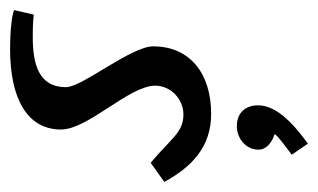

<svg xmlns="http://www.w3.org/2000/svg" viewBox="-154 -294 631 381"><g transform="rotate(-90 161.5 -103.5)"><path d="M102 51C76 51 55 70 55 94C55 110 70 121 86 126C81 134 60 148 45 160L67 192C114 158 143 126 143 93C143 67 127 51 102 51ZM332 -391C320 -396 287 -399 255 -399C153 -399 95 -363 95 -298C95 -244 182 -163 182 -111C182 -81 156 -55 125 -55C89 -55 78 -79 29 -120L-9 -93C20 -40 59 0 126 0C206 0 260 -42 260 -115C260 -159 179 -256 179 -288C179 -343 226 -354 279 -354C291 -354 306 -354 323 -352Z"/></g></svg>

Font: Marck Script
Style: Regular
Weight: 400
Designer: Denis Masharov, Marck Fogel
Foundry: Denis Masharov
Version: Version 1.002